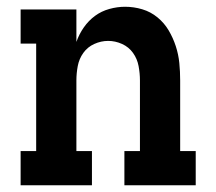

<svg xmlns="http://www.w3.org/2000/svg" viewBox="-20 -548 640 568"><path d="M41 0V-101H87V-419H41V-520H206V-424Q214 -447 228 -467Q242 -487 261 -501Q280 -515 303.5 -521.5Q327 -528 350 -528Q376 -528 401 -520.5Q426 -513 446 -496.5Q466 -480 479 -458Q492 -436 500 -411.5Q508 -387 510.5 -361.5Q513 -336 513 -310V-101H559V0H348V-101H394V-310Q394 -331 390 -352.5Q386 -374 373.5 -391.5Q361 -409 341 -418Q321 -427 300 -427Q279 -427 259 -418Q239 -409 226.5 -391.5Q214 -374 210 -352.5Q206 -331 206 -310V-101H252V0Z"/></svg>

Font: Iosevka HT Extended
Style: Bold
Weight: 700
Width: 7
Monospace: yes
Designer: Belleve Invis
Foundry: Belleve Invis
Version: Version 32.3.0; ttfautohint (v1.8.4)